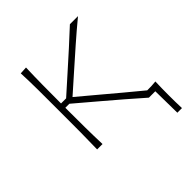

<svg xmlns="http://www.w3.org/2000/svg" viewBox="-176 -617 880 880"><g transform="rotate(-45 263.5 -177.5)"><path d="M94 0Q95.5 -56.5 95.8 -108.5Q96 -160.5 96 -221V-271Q96 -332 95.8 -385Q95.5 -438 93 -494L129 -496Q127 -440 126.5 -386Q126 -332 126 -271V-266H159L248.5 -346Q290 -383 331.2 -420.2Q372.5 -457.5 411.5 -494H464Q412.5 -451.5 364 -408.8Q315.5 -366 268 -324L184 -249.5L279.5 -169.5Q321 -134.5 363.2 -99.2Q405.5 -64 448 -29Q462 -29 476.5 -29.5Q491 -30 503 -31.5Q502 -8 501.8 14Q501.5 36 501.5 57.5Q501.5 78.5 501.8 99.2Q502 120 503 141H473L471 0H429.5Q388.5 -36.5 346 -73Q303.5 -109.5 260.5 -146L152 -238H126V-221Q126 -160.5 126.5 -108.5Q127 -56.5 129 0Z"/></g></svg>

Font: Commissioner Flair Thin
Style: Regular
Weight: 100
Designer: Kostas Bartsokas
Foundry: Kostas Bartsokas
Version: Version 1.000; ttfautohint (v1.8.3)